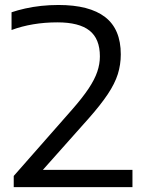

<svg xmlns="http://www.w3.org/2000/svg" viewBox="-20 -770 602 790"><path d="M36.5 0V-46L277 -319.5Q319.5 -368 344.5 -405.5Q369.5 -443 380.2 -474.8Q391 -506.5 391 -538Q391 -610.5 348.2 -644.2Q305.5 -678 216 -678Q164 -678 116.5 -670Q69 -662 27.5 -646.5V-719.5Q52.5 -728 83.5 -735Q114.5 -742 149.5 -745.8Q184.5 -749.5 220.5 -749.5Q348 -749.5 412.5 -699.8Q477 -650 477 -546.5Q477 -504 464.8 -465Q452.5 -426 423.5 -382.5Q394.5 -339 345.5 -283.5L135 -47L129.5 -71H525V0Z"/></svg>

Font: Encode Sans SC Expanded
Style: Regular
Weight: 400
Width: 7
Designer: Multiple Designers
Foundry: Impallari Type
Version: Version 3.002